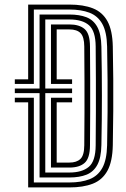

<svg xmlns="http://www.w3.org/2000/svg" viewBox="-20 -820 551 840"><path d="M103.2 0V-372.4H44.8V-392.5H128.1V-21.7H283.3Q335.5 -21.7 371.9 -36Q408.3 -50.2 427.8 -85.6Q447.2 -121 448.6 -184.5Q450.1 -260.2 450.6 -329.9Q451.1 -399.6 450.6 -469.7Q450.1 -539.8 448.6 -616.3Q447.2 -680.4 427.5 -715.5Q407.7 -750.7 371.2 -764.5Q334.7 -778.3 283.5 -778.3H128.1V-452.9H44.8V-473H103.2V-800H283.5Q344.6 -800 386.4 -783.6Q428.2 -767.1 450.1 -727.3Q472 -687.4 473.5 -616.7Q474.9 -543.3 475.5 -474.4Q476 -405.5 475.5 -334.5Q475.1 -263.5 473.5 -184.1Q472 -112.9 449.9 -72.8Q427.7 -32.6 385.9 -16.3Q344.1 0 283.3 0ZM153.1 -43.5V-412.6H44.8V-432.8H153.1V-756.5H283.5Q327.4 -756.5 358.2 -744.6Q389 -732.6 405.8 -702Q422.5 -671.4 423.6 -615.7Q424.8 -559 425.3 -506Q425.8 -453 425.8 -401Q425.8 -349 425.3 -295.6Q424.8 -242.3 423.6 -185.1Q422.5 -130.1 406.1 -99.2Q389.6 -68.3 358.8 -55.9Q328 -43.5 283.3 -43.5ZM178.1 -65.2H283.3Q338.8 -65.2 368.5 -90Q398.1 -114.7 398.6 -184.1Q399.3 -260.7 399.5 -330.1Q399.7 -399.6 399.5 -469.5Q399.3 -539.4 398.6 -616.7Q398.1 -684.1 369.4 -709.5Q340.7 -734.8 283.5 -734.8H178.1V-432.8H295.4V-412.6H178.1ZM203 -86.9V-392.5H295.4V-372.4H228V-108.7H283.3Q315.2 -108.7 331.8 -124.6Q348.4 -140.5 348.7 -184.1Q349.3 -256.3 349.6 -325.1Q349.8 -393.8 349.6 -465.2Q349.5 -536.7 348.7 -616.7Q348.4 -658.6 332.5 -675Q316.7 -691.3 283.5 -691.3H228V-473H295.4V-452.9H203V-713.1H283.5Q326.9 -713.1 350.1 -693.1Q373.4 -673.2 373.7 -616.7Q374.4 -540.9 374.6 -471.3Q374.7 -401.7 374.6 -331.5Q374.4 -261.4 373.7 -184.1Q373.4 -128 350.5 -107.5Q327.7 -86.9 283.3 -86.9Z"/></svg>

Font: Big Shoulders Inline Display SC Thin
Style: Regular
Weight: 100
Designer: Patric King
Foundry: XO Type Co
Version: Version 2.002